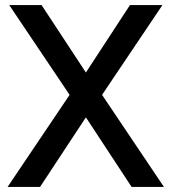

<svg xmlns="http://www.w3.org/2000/svg" viewBox="-20 -740 679 760"><path d="M10 0 255.5 -364.5 16.5 -720H144.5L320 -453L494.5 -720H623L384 -364.5L629 0H501L320 -275.5L138.5 0Z"/></svg>

Font: Cns Manrope SemBd
Style: Regular
Weight: 600
Designer: Mikhail Sharanda
Foundry: Mikhail Sharanda
Version: Version 4.504